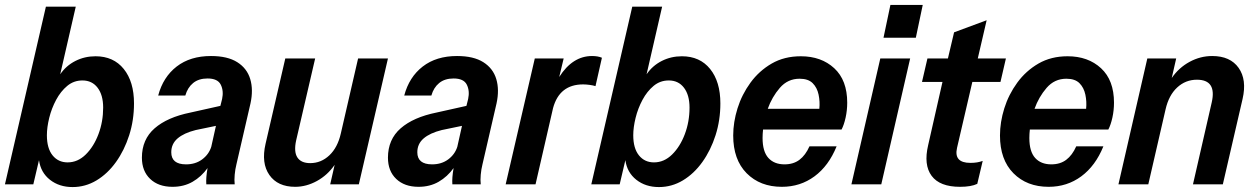

<svg xmlns="http://www.w3.org/2000/svg" viewBox="-20 -747 5088 778"><path d="M274 11Q220 11 182.5 -18.5Q145 -48 138 -98L115 0H0L166 -720H287L224 -446Q248 -481 285.5 -500Q323 -519 367 -519Q440 -519 481.5 -467.5Q523 -416 523 -328Q523 -260 503.5 -199Q484 -138 450 -90.5Q416 -43 371 -16Q326 11 274 11ZM254 -89Q295 -89 327.5 -121Q360 -153 379 -203.5Q398 -254 398 -311Q398 -362 375.5 -391.5Q353 -421 314 -421Q279 -421 252.5 -399Q226 -377 207.5 -342.5Q189 -308 179.5 -269.5Q170 -231 170 -199Q170 -146 193 -117.5Q216 -89 254 -89Z M679 10Q622 10 588.5 -22Q555 -54 555 -108Q555 -182 606.5 -227Q658 -272 752 -291L873 -318L880 -346Q887 -379 874.5 -404Q862 -429 821 -429Q785 -429 762.5 -410.5Q740 -392 731 -360H621Q641 -435 696 -477.5Q751 -520 835 -520Q902 -520 941.5 -495Q981 -470 994 -426.5Q1007 -383 995 -328L938 -81Q933 -61 931 -39Q929 -17 931 0H816Q814 -26 821 -66Q796 -31 760.5 -10.5Q725 10 679 10ZM674 -130Q674 -81 734 -81Q772 -81 799 -101Q826 -121 836 -152L855 -237L773 -220Q725 -208 699.5 -186Q674 -164 674 -130Z M1176 10Q1105 10 1071.5 -38Q1038 -86 1056 -164L1136 -510H1257L1180 -178Q1170 -132 1185 -109Q1200 -86 1237 -86Q1281 -86 1314.5 -117.5Q1348 -149 1361 -206L1431 -510H1552L1434 0H1318L1336 -79Q1307 -37 1264 -13.5Q1221 10 1176 10Z M1676 10Q1619 10 1585.5 -22Q1552 -54 1552 -108Q1552 -182 1603.5 -227Q1655 -272 1749 -291L1870 -318L1877 -346Q1884 -379 1871.5 -404Q1859 -429 1818 -429Q1782 -429 1759.5 -410.5Q1737 -392 1728 -360H1618Q1638 -435 1693 -477.5Q1748 -520 1832 -520Q1899 -520 1938.5 -495Q1978 -470 1991 -426.5Q2004 -383 1992 -328L1935 -81Q1930 -61 1928 -39Q1926 -17 1928 0H1813Q1811 -26 1818 -66Q1793 -31 1757.5 -10.5Q1722 10 1676 10ZM1671 -130Q1671 -81 1731 -81Q1769 -81 1796 -101Q1823 -121 1833 -152L1852 -237L1770 -220Q1722 -208 1696.5 -186Q1671 -164 1671 -130Z M2029 0 2147 -510H2264L2246 -435Q2300 -520 2379 -520Q2403 -520 2419 -513L2393 -398Q2384 -401 2369.5 -403Q2355 -405 2343 -405Q2247 -405 2221 -309L2150 0Z M2650 11Q2596 11 2558.5 -18.5Q2521 -48 2514 -98L2491 0H2376L2542 -720H2663L2600 -446Q2624 -481 2661.5 -500Q2699 -519 2743 -519Q2816 -519 2857.5 -467.5Q2899 -416 2899 -328Q2899 -260 2879.5 -199Q2860 -138 2826 -90.5Q2792 -43 2747 -16Q2702 11 2650 11ZM2630 -89Q2671 -89 2703.5 -121Q2736 -153 2755 -203.5Q2774 -254 2774 -311Q2774 -362 2751.5 -391.5Q2729 -421 2690 -421Q2655 -421 2628.5 -399Q2602 -377 2583.5 -342.5Q2565 -308 2555.5 -269.5Q2546 -231 2546 -199Q2546 -146 2569 -117.5Q2592 -89 2630 -89Z M3148 10Q3060 10 3005.5 -45Q2951 -100 2951 -198Q2951 -252 2968.5 -308Q2986 -364 3021 -412Q3056 -460 3107 -489.5Q3158 -519 3225 -519Q3308 -519 3360.5 -470.5Q3413 -422 3413 -331Q3413 -300 3406.5 -270.5Q3400 -241 3390 -222H3072Q3070 -204 3070 -188Q3070 -133 3093.5 -107Q3117 -81 3159 -81Q3195 -81 3219.5 -99.5Q3244 -118 3260 -154H3370Q3338 -75 3280.5 -32.5Q3223 10 3148 10ZM3220 -428Q3172 -428 3140 -391Q3108 -354 3091 -306H3300Q3303 -335 3297 -363.5Q3291 -392 3273 -410Q3255 -428 3220 -428Z M3430 0 3547 -510H3668L3551 0ZM3560 -594 3588 -727H3719L3691 -594Z M3870 10Q3788 10 3755 -34.5Q3722 -79 3741 -159L3799 -415H3716L3738 -510H3821L3846 -616L3978 -665L3942 -510H4056L4034 -415H3920L3858 -148Q3844 -87 3912 -87Q3927 -87 3939 -89Q3951 -91 3962 -95L3940 -2Q3915 10 3870 10Z M4229 10Q4141 10 4086.5 -45Q4032 -100 4032 -198Q4032 -252 4049.5 -308Q4067 -364 4102 -412Q4137 -460 4188 -489.5Q4239 -519 4306 -519Q4389 -519 4441.5 -470.5Q4494 -422 4494 -331Q4494 -300 4487.5 -270.5Q4481 -241 4471 -222H4153Q4151 -204 4151 -188Q4151 -133 4174.5 -107Q4198 -81 4240 -81Q4276 -81 4300.5 -99.5Q4325 -118 4341 -154H4451Q4419 -75 4361.5 -32.5Q4304 10 4229 10ZM4301 -428Q4253 -428 4221 -391Q4189 -354 4172 -306H4381Q4384 -335 4378 -363.5Q4372 -392 4354 -410Q4336 -428 4301 -428Z M4512 0 4629 -510H4746L4728 -431Q4757 -473 4800.5 -496.5Q4844 -520 4892 -520Q4965 -520 4999 -472Q5033 -424 5015 -346L4935 0H4814L4890 -332Q4911 -424 4830 -424Q4784 -424 4750 -392.5Q4716 -361 4703 -304L4633 0Z"/></svg>

Font: Instrument Sans SemiCondensed SemiBold Italic
Style: Regular
Weight: 600
Width: 4
Italic angle: -13°
Designer: Rodrigo Fuenzalida
Foundry: fragTYPE
Version: Version 1.000; ttfautohint (v1.8.4.7-5d5b);gftools[0.9.28]